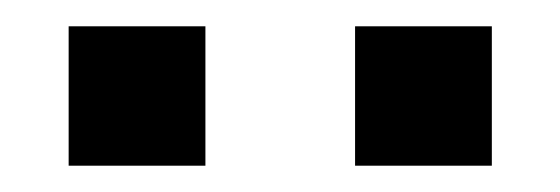

<svg xmlns="http://www.w3.org/2000/svg" viewBox="-20 -626 426 146"><path d="M250 -606H354V-500H250ZM32.2 -606H136.2V-500H32.2Z"/></svg>

Font: Overused Grotesk Medium
Style: Regular
Weight: 500
Version: Version 0.002